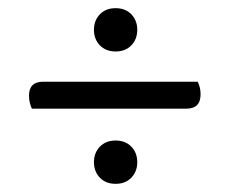

<svg xmlns="http://www.w3.org/2000/svg" viewBox="-20 -532 562 470"><path d="M58 -266Q55 -273 53 -280.5Q51 -288 51 -298Q51 -332 86 -332H464Q471 -318 471 -301Q471 -266 436 -266ZM263 -188Q287 -188 301.5 -173Q316 -158 316 -135Q316 -112 301.5 -97Q287 -82 263 -82Q239 -82 224.5 -97Q210 -112 210 -135Q210 -158 224.5 -173Q239 -188 263 -188ZM263 -512Q287 -512 301.5 -497Q316 -482 316 -459Q316 -436 301.5 -421Q287 -406 263 -406Q239 -406 224.5 -421Q210 -436 210 -459Q210 -482 224.5 -497Q239 -512 263 -512Z"/></svg>

Font: Baloo 2 Latin
Style: Regular
Weight: 400
Designer: Sarang Kulkarni and Ek Type
Foundry: Ek Type
Version: Version 1.001